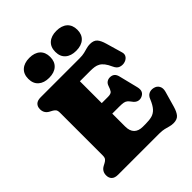

<svg xmlns="http://www.w3.org/2000/svg" viewBox="-260 -1069 1227 1227"><g transform="rotate(-45 353.5 -456.0)"><path d="M237 -397.5H403Q430.5 -397.5 439 -409Q447.5 -420.5 455 -444Q460.5 -461 472.5 -469.2Q484.5 -477.5 500 -477.5Q538 -477.5 547.5 -438L579.5 -309Q586 -283 578 -267.2Q570 -251.5 549.5 -244.5Q533 -239 517.5 -244.8Q502 -250.5 490.5 -267Q480 -281.5 471.2 -289.2Q462.5 -297 448.8 -299.8Q435 -302.5 409.5 -302.5H237ZM40 -649Q40 -672.5 54 -686.2Q68 -700 97.5 -700H448.5Q475.5 -700 494 -704.5Q512.5 -709 528 -713.5Q543.5 -718 560.5 -718Q593.5 -718 609.5 -700.5Q625.5 -683 636.5 -644L668.5 -533.5Q674.5 -512.5 661.8 -497Q649 -481.5 626.5 -477.5Q608.5 -474.5 590.8 -481.2Q573 -488 561.5 -513.5Q549 -541.5 536.2 -557.8Q523.5 -574 509.2 -582Q495 -590 478.5 -592.5Q462 -595 441.5 -595H347V-186Q347 -145.5 367.5 -125.2Q388 -105 426 -105H451.5Q484.5 -105 508 -111.2Q531.5 -117.5 549.5 -137Q567.5 -156.5 583.5 -195.5Q592.5 -219 609.8 -227.5Q627 -236 648.5 -231.5Q672.5 -226.5 683.2 -207.5Q694 -188.5 686.5 -161.5L656.5 -56Q645.5 -18 629.5 0Q613.5 18 580.5 18Q563.5 18 548 13.5Q532.5 9 514 4.5Q495.5 0 468.5 0H97.5Q68 0 54 -13.8Q40 -27.5 40 -51Q40 -88 73 -105.5L89 -114Q100.5 -120 107.8 -128.8Q115 -137.5 115 -157V-543Q115 -562.5 107.8 -571.2Q100.5 -580 89 -586L73 -594.5Q40 -612 40 -649ZM224 -749Q178 -749 151.2 -772.5Q124.5 -796 124.5 -839Q124.5 -882 151.2 -905.8Q178 -929.5 224 -929.5Q270.5 -929.5 296.8 -905.8Q323 -882 323 -839Q323 -796.5 296.8 -772.8Q270.5 -749 224 -749ZM468 -749Q422 -749 395.2 -772.5Q368.5 -796 368.5 -839Q368.5 -882 395.2 -905.8Q422 -929.5 468 -929.5Q515.5 -929.5 542 -905.8Q568.5 -882 568.5 -839Q568.5 -796.5 542 -772.8Q515.5 -749 468 -749Z"/></g></svg>

Font: Fraunces SuperSoft 9pt
Style: Regular
Weight: 900
Version: Version 1.000;[b76b70a41]